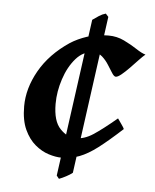

<svg xmlns="http://www.w3.org/2000/svg" viewBox="-46 -585 522 647"><g transform="rotate(5 215.5 -262.0)"><path d="M431.2 -420.4Q422.9 -413.6 409.9 -399.9Q397 -386.2 383.1 -371.8Q369.1 -357.4 356.9 -347.4Q344.7 -337.4 337.9 -337.4Q332 -337.4 324.7 -348.9Q317.4 -360.4 308.1 -375.2Q298.8 -390.1 285.9 -401.6Q272.9 -413.1 255.9 -413.1Q222.2 -413.1 197 -384.3Q171.9 -355.5 158 -313Q144 -270.5 144 -229Q144 -170.4 168.7 -144.8Q193.4 -119.1 220.7 -119.1Q250.5 -119.1 280 -138.4Q309.6 -157.7 357.9 -198.2Q361.8 -192.4 370.4 -180.4Q378.9 -168.5 380.4 -164.1Q333.5 -121.1 300.8 -96.2Q268.1 -71.3 239.7 -60.5Q211.4 -49.8 178.7 -49.8Q159.7 -49.8 135.7 -57.4Q111.8 -64.9 89.8 -83.3Q67.9 -101.6 53.5 -132.8Q39.1 -164.1 39.1 -211.4Q39.1 -272 73.2 -332.3Q107.4 -392.6 173.8 -437Q198.2 -452.6 229.7 -463.1Q261.2 -473.6 301.8 -473.6Q330.1 -473.6 354.7 -461.7Q379.4 -449.7 398.9 -436.8Q418.5 -423.8 431.2 -420.4ZM295.4 -536.1 222.2 -2.4Q213.9 4.4 200.9 11.2Q188 18.1 177.2 22L168.9 11.7L242.2 -521.5Q253.9 -529.8 263.9 -536.4Q273.9 -543 286.1 -546.4Z"/></g></svg>

Font: Dai Banna SIL SemiBold
Style: Italic
Weight: 600
Italic angle: -11°
Designer: Victor Gaultney
Foundry: SIL International
Version: Version 4.000